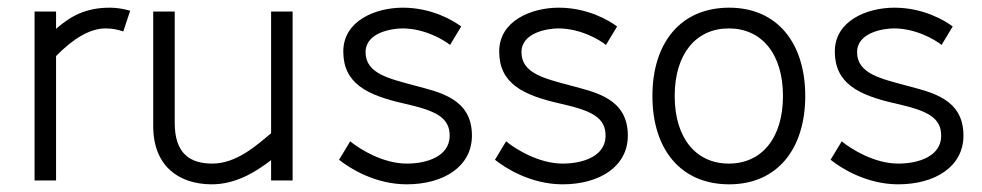

<svg xmlns="http://www.w3.org/2000/svg" viewBox="-20 -470 2558 500"><path d="M301 -388C287 -393 272 -396 255 -396C213 -396 169 -368 126 -324V0H70V-440H126V-395C164 -428 203 -450 266 -450C284 -450 302 -447 319 -442Z M435 -440H379V-142C379 -36 447 9 529 10C597 11 652 -27 686 -53V0H742V-440H686V-123C649 -92 596 -44 533 -44C476 -44 435 -69 435 -150Z M1181 -401C1160 -417 1104 -450 1029 -450C958 -450 874 -416 874 -336C874 -253 935 -222 1034 -200C1113 -182 1152 -165 1151 -115C1150 -64 1094 -44 1039 -44C977 -44 916 -82 892 -102L863 -54C890 -32 957 10 1039 10C1135 10 1209 -36 1209 -117C1209 -214 1124 -230 1057 -248C995 -265 932 -278 932 -334C932 -387 1004 -396 1028 -396C1086 -396 1136 -366 1152 -353Z M1587 -401C1566 -417 1510 -450 1435 -450C1364 -450 1280 -416 1280 -336C1280 -253 1341 -222 1440 -200C1519 -182 1558 -165 1557 -115C1556 -64 1500 -44 1445 -44C1383 -44 1322 -82 1298 -102L1269 -54C1296 -32 1363 10 1445 10C1541 10 1615 -36 1615 -117C1615 -214 1530 -230 1463 -248C1401 -265 1338 -278 1338 -334C1338 -387 1410 -396 1434 -396C1492 -396 1542 -366 1558 -353Z M2077 -220C2077 -358 2004 -450 1879 -450C1752 -450 1679 -358 1679 -220C1679 -82 1752 10 1879 10C2004 10 2077 -82 2077 -220ZM1737 -220C1737 -329 1792 -396 1878 -396C1964 -396 2019 -329 2019 -220C2019 -111 1964 -44 1878 -44C1792 -44 1737 -111 1737 -220Z M2461 -401C2440 -417 2384 -450 2309 -450C2238 -450 2154 -416 2154 -336C2154 -253 2215 -222 2314 -200C2393 -182 2432 -165 2431 -115C2430 -64 2374 -44 2319 -44C2257 -44 2196 -82 2172 -102L2143 -54C2170 -32 2237 10 2319 10C2415 10 2489 -36 2489 -117C2489 -214 2404 -230 2337 -248C2275 -265 2212 -278 2212 -334C2212 -387 2284 -396 2308 -396C2366 -396 2416 -366 2432 -353Z"/></svg>

Font: Linear
Style: Regular
Weight: 400
Designer: Braydon G. Fuller
Foundry: Braydon G. Fuller
Version: Version 1.000;PS 001.000;hotconv 1.0.38